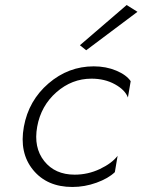

<svg xmlns="http://www.w3.org/2000/svg" viewBox="-20 -734 567 764"><path d="M277 -39Q330 -39 377.5 -61.5Q425 -84 448 -114L437 -49Q411 -24 364 -7Q317 10 268 10Q167 10 111.5 -58Q56 -126 75 -230Q94 -334 173 -402Q252 -470 353 -470Q402 -470 442.5 -453Q483 -436 500 -411L489 -346Q478 -376 437.5 -398.5Q397 -421 344 -421Q266 -421 204.5 -367Q143 -313 128 -230Q113 -147 156 -93Q199 -39 277 -39ZM527 -687 323 -534 298 -554 484 -714Z"/></svg>

Font: Renner* Light
Style: Light Italic
Weight: 300
Italic angle: -10°
Version: Version 003.000 ; ttfautohint (v0.97) -l 8 -r 50 -G 200 -x 1